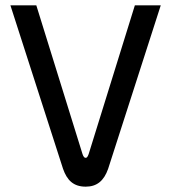

<svg xmlns="http://www.w3.org/2000/svg" viewBox="-20 -690 640 719"><path d="M19 -670 216 -58C231 -15 255 9 301 9C342 9 369 -12 385 -58L582 -670H485L312 -113C308 -102 305 -99 301 -99C297 -99 293 -101 289 -113L116 -670Z"/></svg>

Font: LT Wave Mono
Style: Regular
Weight: 400
Designer: Daniel Lyons
Version: Version 2.5 (Glyphs App)